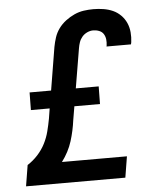

<svg xmlns="http://www.w3.org/2000/svg" viewBox="-53 -789 706 836"><g transform="rotate(-5 300.0 -371.5)"><path d="M27 0 42 -92Q67 -108 87 -130Q107 -152 120 -177.5Q133 -203 140 -230.5Q147 -258 152 -285L159 -329H77L78 -406H172L203 -594Q207 -615 213.5 -635Q220 -655 233 -673Q246 -691 264.5 -705Q283 -719 303 -728Q323 -737 344 -740Q365 -743 386 -743Q408 -743 430 -739.5Q452 -736 471 -727.5Q490 -719 505 -704Q520 -689 528.5 -670Q537 -651 539 -629Q541 -607 538 -585L536 -576H429L430 -580Q432 -594 430.5 -607Q429 -620 422.5 -630.5Q416 -641 403.5 -646Q391 -651 377 -651Q364 -651 351 -645Q338 -639 329 -628.5Q320 -618 315.5 -605Q311 -592 309 -579L280 -406H380L379 -329H267L257 -270Q254 -247 249 -224Q244 -201 237 -178.5Q230 -156 218.5 -134Q207 -112 192 -92H476L461 0Z"/></g></svg>

Font: Iosevka Semibold Extended
Style: Italic
Weight: 600
Width: 7
Italic angle: -9°
Monospace: yes
Designer: Belleve Invis
Foundry: Belleve Invis
Version: Version 32.5.0; ttfautohint (v1.8.4)